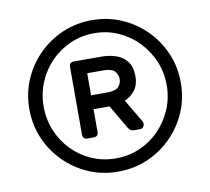

<svg xmlns="http://www.w3.org/2000/svg" viewBox="-79 -799 985 899"><g transform="rotate(-10 413.0 -350.0)"><path d="M413 10Q338 10 273 -18Q208 -46 158.5 -95.5Q109 -145 81 -210Q53 -275 53 -350Q53 -425 81 -490Q109 -555 158.5 -604.5Q208 -654 273 -682Q338 -710 413 -710Q488 -710 553 -682Q618 -654 667.5 -604.5Q717 -555 745 -490Q773 -425 773 -350Q773 -275 745 -210Q717 -145 667.5 -95.5Q618 -46 553 -18Q488 10 413 10ZM413 -53Q474 -53 527 -76Q580 -99 620 -140Q660 -181 683 -235Q706 -289 706 -350Q706 -411 683 -465Q660 -519 620 -560Q580 -601 527 -624.5Q474 -648 413 -648Q352 -648 299 -624.5Q246 -601 206 -560Q166 -519 143.5 -465Q121 -411 121 -350Q121 -289 143.5 -235Q166 -181 206 -140Q246 -99 299 -76Q352 -53 413 -53ZM297 -168Q275 -168 275 -190V-512Q275 -534 297 -534H428Q466 -534 498 -523Q530 -512 549.5 -486Q569 -460 569 -416Q569 -376 549.5 -350Q530 -324 500 -312L564 -204Q566 -202 567 -198.5Q568 -195 568 -190Q568 -182 562.5 -175Q557 -168 546 -168H519Q509 -168 502 -173Q495 -178 490 -187L425 -298H349V-190Q349 -168 327 -168ZM349 -364H426Q466 -364 480 -380Q494 -396 494 -416Q494 -437 480 -453Q466 -469 426 -469H349Z"/></g></svg>

Font: DVN-Rubik
Style: Regular
Weight: 400
Designer: Hubert and Fischer
Foundry: Hubert & Fischer
Version: Version 2.102